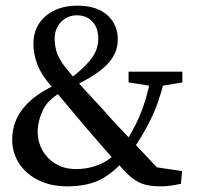

<svg xmlns="http://www.w3.org/2000/svg" viewBox="-20 -647 702 678"><path d="M284 -196Q241 -247 214 -279.5Q187 -312 159 -345Q125 -384 111.5 -420.5Q98 -457 98 -492Q98 -554 141.5 -590.5Q185 -627 253 -627Q322 -627 359 -593.5Q396 -560 396 -508Q396 -458 358.5 -419.5Q321 -381 239 -342L223 -366Q270 -400 298.5 -434.5Q327 -469 327 -510Q327 -549 306 -571Q285 -593 252 -593Q218 -593 195.5 -569.5Q173 -546 173 -510Q173 -487 180 -463.5Q187 -440 211 -409Q227 -389 243 -370.5Q259 -352 280 -329Q301 -306 333 -272Q370 -230 402.5 -195.5Q435 -161 470.5 -123.5Q506 -86 552 -37L500 -61L623 -43L619 2Q596 7 579.5 9Q563 11 545 11Q507 11 481.5 1.5Q456 -8 432 -31Q387 -77 352 -117.5Q317 -158 284 -196ZM410 -125Q448 -179 472.5 -236Q497 -293 511 -366H561Q542 -286 512 -225Q482 -164 440 -105ZM207 -327Q151 -299 132 -259Q113 -219 113 -182Q113 -147 129.5 -117Q146 -87 176.5 -68.5Q207 -50 249 -50Q295 -50 335 -68Q375 -86 399 -118L425 -94Q399 -52 348.5 -20.5Q298 11 217 11Q159 11 115 -11Q71 -33 47 -70.5Q23 -108 23 -154Q23 -283 191 -354ZM541 -342H523L434 -356V-394H624V-356Z"/></svg>

Font: Lisu Bosa Medium
Style: Regular
Weight: 500
Designer: David Morse, Annie Olsen, Victor Gaultney, Frank Grießhammer (Latin)
Foundry: SIL International
Version: Version 2.000